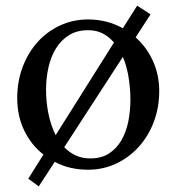

<svg xmlns="http://www.w3.org/2000/svg" viewBox="-20 -585 625 680"><path d="M292 -516.1Q358.9 -516.1 415 -484.9L465.8 -564.9L513.2 -534.2L460.4 -452.6L470.2 -443.4Q504.4 -409.7 524.2 -363.3Q543.9 -316.9 543.9 -262.2Q543.9 -204.1 524.7 -153.3Q505.4 -102.5 471.4 -64.9Q437.5 -27.3 391.4 -5.6Q345.2 16.1 292 16.1Q259.8 16.1 230 9.3Q200.2 2.4 173.8 -11.7L117.2 75.2L80.1 47.9L133.8 -37.6Q90.8 -71.3 65.9 -122.6Q41 -173.8 41 -237.8Q41 -296.9 60.3 -347.9Q79.6 -398.9 113.3 -436.3Q147 -473.6 192.9 -494.9Q238.8 -516.1 292 -516.1ZM292 -478Q252.4 -478 224.4 -460.4Q196.3 -442.9 178.2 -413.6Q160.2 -384.3 151.6 -346.2Q143.1 -308.1 143.1 -267.1Q143.1 -223.6 151.6 -181.9Q160.2 -140.1 177.2 -106.4L383.8 -434.6Q365.2 -455.6 343.3 -466.8Q321.3 -478 292 -478ZM299.8 -23.9Q339.4 -23.9 366.5 -41.7Q393.6 -59.6 410.4 -88.9Q427.2 -118.2 434.6 -155.8Q441.9 -193.4 441.9 -232.9Q441.9 -255.4 439.7 -277.6Q437.5 -299.8 433.6 -321.8Q430.2 -338.4 425.8 -353.8Q421.4 -369.1 415 -383.3L207.5 -63.5Q227.1 -43.9 249.5 -33.9Q272 -23.9 299.8 -23.9Z"/></svg>

Font: Lora
Style: Regular
Weight: 400
Designer: Olga Karpushina, Alexei Vanyashin
Foundry: Cyreal (www.cyreal.org, a@cyreal.org)
Version: Version 1.014